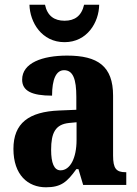

<svg xmlns="http://www.w3.org/2000/svg" viewBox="-20 -785 581 815"><path d="M254 -606C350 -606 400 -690 401 -765H337C326 -717 297 -697 254 -697C211 -697 181 -717 171 -765H105C107 -690 157 -606 254 -606ZM175 10C240 10 265 -13 304 -67H313L333 0H516V-54H513C473 -54 460 -70 460 -125V-379C460 -504 395 -549 265 -549C160 -549 74 -518 74 -447C74 -399 115 -379 201 -379C201 -448 218 -487 252 -487C290 -487 304 -449 304 -374V-319L232 -316C102 -311 37 -262 37 -153C37 -42 99 10 175 10ZM237 -62C209 -62 197 -94 197 -149C197 -221 215 -257 273 -263L305 -266V-191C305 -114 278 -62 237 -62Z"/></svg>

Font: Noto Serif Devanagari Condensed ExtraBold
Style: Regular
Weight: 800
Width: 3
Designer: Universal Thirst, Indian Type Foundry and the Monotype Design Team
Foundry: Monotype Imaging Inc.
Version: Version 2.004